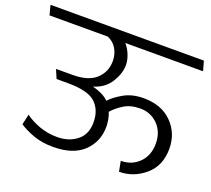

<svg xmlns="http://www.w3.org/2000/svg" viewBox="-130 -833 1109 1007"><g transform="rotate(20 424.5 -330.0)"><path d="M483 -179Q483 -95 425 -39.5Q367 16 255 16Q194 16 145.5 -1.5Q97 -19 65 -41L78 -99Q113 -73 159.5 -56.5Q206 -40 258 -40Q323 -40 367.5 -75Q412 -110 412 -177Q412 -246 370 -285.5Q328 -325 215 -325H152L131 -374H223Q312 -374 354.5 -414Q397 -454 397 -514Q397 -551 379.5 -581.5Q362 -612 328 -626H3L-11 -680H845L860 -626H426Q445 -605 457 -575Q469 -545 469 -517Q469 -472 438.5 -422Q408 -372 345 -353Q376 -345 398 -334Q420 -323 436 -307Q460 -334 506.5 -360.5Q553 -387 617 -387Q716 -387 774.5 -328.5Q833 -270 833 -183Q833 -88 769.5 -34Q706 20 626 20L615 -37Q676 -37 716.5 -77.5Q757 -118 757 -184Q757 -249 717 -289.5Q677 -330 619 -330Q564 -330 527 -306.5Q490 -283 468 -257Q476 -238 479.5 -217Q483 -196 483 -179Z"/></g></svg>

Font: Palanquin Light
Style: Regular
Weight: 300
Designer: Pria Ravichandran
Version: Version 1.0.4